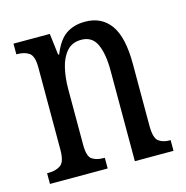

<svg xmlns="http://www.w3.org/2000/svg" viewBox="-86 -628 688 710"><g transform="rotate(-15 257.5 -273.0)"><path d="M20 0V-41H27Q54 -41 72 -53.5Q90 -66 90 -113V-427Q90 -471 72.5 -483Q55 -495 29 -495H24V-536H163L173 -454H177Q197 -505 227 -525.5Q257 -546 300 -546Q363 -546 397 -499Q431 -452 431 -349V-113Q431 -66 447 -53.5Q463 -41 489 -41H493V0H345V-347Q345 -411 328 -448Q311 -485 269 -485Q234 -485 213.5 -461.5Q193 -438 184.5 -400.5Q176 -363 176 -321V-108Q176 -63 193 -52Q210 -41 236 -41H241V0Z"/></g></svg>

Font: Noto Serif Khmer ExtraCondensed
Style: Regular
Weight: 400
Width: 2
Designer: Danh Hong and the Monotype Design Team
Foundry: Monotype Imaging Inc.
Version: Version 2.004; ttfautohint (v1.8.4.7-5d5b)